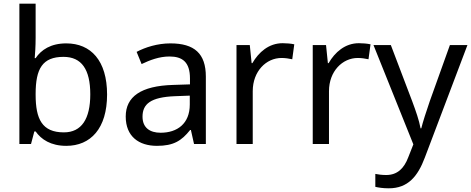

<svg xmlns="http://www.w3.org/2000/svg" viewBox="-20 -780 2552 1040"><path d="M173 -575V-760H85V0H148L166 -68H173C203 -25 255 10 339 10C471 10 560 -84 560 -268C560 -452 472 -545 339 -545C255 -545 203 -510 173 -465H168C170 -487 173 -530 173 -575ZM324 -472C422 -472 469 -404 469 -269C469 -136 422 -63 326 -63C208 -63 173 -135 173 -267V-271C173 -408 210 -472 324 -472Z M903 -545C833 -545 767 -524 720 -499L747 -433C791 -454 842 -474 898 -474C968 -474 1009 -444 1009 -355V-323L918 -320C743 -315 661 -256 661 -149C661 -40 733 10 830 10C920 10 963 -17 1010 -76H1014L1031 0H1095V-365C1095 -490 1033 -545 903 -545ZM929 -259 1008 -262V-214C1008 -110 940 -61 850 -61C792 -61 752 -88 752 -148C752 -216 795 -254 929 -259Z M1511 -546C1436 -546 1381 -497 1347 -438H1343L1333 -536H1261V0H1349V-286C1349 -394 1422 -466 1505 -466C1523 -466 1546 -463 1563 -459L1574 -540C1556 -544 1531 -546 1511 -546Z M1924 -546C1849 -546 1794 -497 1760 -438H1756L1746 -536H1674V0H1762V-286C1762 -394 1835 -466 1918 -466C1936 -466 1959 -463 1976 -459L1987 -540C1969 -544 1944 -546 1924 -546Z M2003 -536 2219 2 2191 73C2169 131 2133 168 2072 168C2049 168 2027 165 2013 162V232C2030 236 2054 240 2086 240C2190 240 2243 175 2281 74L2512 -536H2417L2308 -232C2289 -177 2270 -118 2262 -85H2258C2250 -129 2233 -177 2213 -231L2097 -536Z"/></svg>

Font: Noto Sans Sinhala UI
Style: Regular
Weight: 400
Designer: Jelle Bosma - Monotype Design Team
Foundry: Monotype Imaging Inc.
Version: Version 2.006